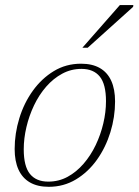

<svg xmlns="http://www.w3.org/2000/svg" viewBox="-20 -710 534 740"><path d="M292.5 -464.5Q335.5 -464.5 364.8 -447.8Q394 -431 408.8 -398.5Q423.5 -366 423.5 -319Q423.5 -259 405.5 -200.5Q387.5 -142 353.8 -94.5Q320 -47 272.8 -18.5Q225.5 10 168 10Q124.5 10 95.2 -7Q66 -24 51.2 -56.5Q36.5 -89 36.5 -135.5Q36.5 -195.5 54.5 -254.2Q72.5 -313 106.5 -360.2Q140.5 -407.5 187.5 -436Q234.5 -464.5 292.5 -464.5ZM166 -10Q206.5 -10 240.5 -28.5Q274.5 -47 302 -78.8Q329.5 -110.5 348.8 -150.8Q368 -191 378.2 -234.5Q388.5 -278 388.5 -320Q388.5 -385.5 364.5 -415Q340.5 -444.5 294 -444.5Q254 -444.5 219.8 -426Q185.5 -407.5 158 -376Q130.5 -344.5 111.2 -304Q92 -263.5 81.8 -220Q71.5 -176.5 71.5 -134.5Q71.5 -69 95.5 -39.5Q119.5 -10 166 -10ZM297.5 -526 442 -690.5H494L493 -683.5L318 -526Z"/></svg>

Font: Newsreader ExtraLight
Style: Italic
Weight: 250
Italic angle: -17°
Designer: Hugues Gentile
Foundry: Production Type
Version: Version 1.003